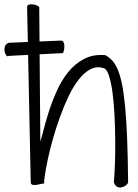

<svg xmlns="http://www.w3.org/2000/svg" viewBox="-110 -849 632 882"><path d="M413.1 -11.7Q416 -44.9 418 -95.7Q419.9 -146.5 419.4 -204.1Q418.9 -261.7 416 -319.8Q413.1 -377.9 406.7 -424.8Q400.4 -471.7 390.1 -502.4Q379.9 -533.2 365.2 -536.1Q334 -545.9 305.2 -530.8Q276.4 -515.6 251 -482.9Q225.6 -450.2 204.1 -404.8Q182.6 -359.4 164.6 -309.1Q146.5 -258.8 132.3 -208.5Q118.2 -158.2 109.4 -116.2Q100.6 -74.2 96.2 -44.4Q91.8 -14.6 92.8 -5.9Q85.9 -5.9 75.7 -3.4Q65.4 -1 55.7 0.5Q45.9 2 38.6 -0.5Q31.2 -2.9 31.2 -12.7L14.6 -816.4Q14.6 -825.2 22.5 -827.6Q30.3 -830.1 40 -829.1Q49.8 -828.1 58.6 -824.2Q67.4 -820.3 70.3 -816.4L75.2 -199.2Q81.1 -215.8 90.3 -252.9Q99.6 -290 114.3 -335.9Q128.9 -381.8 150.4 -430.2Q171.9 -478.5 202.6 -517.1Q233.4 -555.7 275.9 -578.1Q318.4 -600.6 374 -595.7Q391.6 -585.9 405.8 -570.8Q419.9 -555.7 431.2 -528.8Q442.4 -502 450.7 -460.9Q459 -419.9 464.8 -358.4Q470.7 -296.9 474.1 -210.9Q477.5 -125 478.5 -9.8Q475.6 -2.9 466.8 3.4Q458 9.8 447.8 11.7Q437.5 13.7 427.7 8.8Q418 3.9 413.1 -11.7ZM-69.3 -592.3Q-74.9 -587.7 -80.8 -594.6Q-86.7 -601.4 -88.8 -612.8Q-90.9 -624.2 -87 -636.1Q-83.2 -648 -69.3 -652.5L170.9 -662.6Q177.9 -662.6 181.4 -656.2Q184.8 -649.8 185.5 -640.7Q186.2 -631.5 184.5 -621.5Q182.8 -611.5 179.3 -605.1L-69.3 -592.3Z"/></svg>

Font: Shadows Into Light Two
Style: Regular
Weight: 400
Designer: Kimberly Geswein
Foundry: Kimberly Geswein
Version: Version 1.003 2012